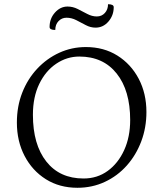

<svg xmlns="http://www.w3.org/2000/svg" viewBox="-20 -878 773 910"><path d="M347 12Q262 12 197.5 -28.5Q133 -69 96.5 -139Q60 -209 60 -297Q60 -374 85.5 -439Q111 -504 156.5 -552.5Q202 -601 261 -628Q320 -655 387 -655Q472 -655 536.5 -614.5Q601 -574 637.5 -504.5Q674 -435 674 -347Q674 -273 649.5 -208Q625 -143 581 -93.5Q537 -44 477 -16Q417 12 347 12ZM376 -32Q441 -32 490.5 -68Q540 -104 568.5 -166.5Q597 -229 597 -309Q597 -449 533 -529.5Q469 -610 356 -610Q297 -610 246.5 -576Q196 -542 166 -480Q136 -418 136 -334Q136 -193 199.5 -112.5Q263 -32 376 -32ZM295 -794Q273 -794 257.5 -778Q242 -762 242 -736Q215 -736 215 -750Q215 -790 240.5 -818.5Q266 -847 300 -847Q325 -847 348 -835.5Q371 -824 393.5 -812Q416 -800 439 -800Q462 -800 477 -816.5Q492 -833 492 -858Q519 -858 519 -844Q519 -805 494 -776Q469 -747 433 -747Q409 -747 386.5 -759Q364 -771 341.5 -782.5Q319 -794 295 -794Z"/></svg>

Font: Petrona Light
Style: Regular
Weight: 300
Designer: Ringo R. Seeber
Foundry: Ringo R. Seeber
Version: Version 2.001; ttfautohint (v1.8.3)